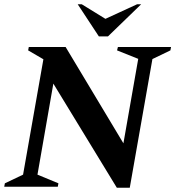

<svg xmlns="http://www.w3.org/2000/svg" viewBox="-31 -882 828 907"><path d="M-11 0 -8 -16 78 -57 174 -602 102 -644 105 -660H279L552 -205L622 -604L522 -644L526 -660H777L774 -644L689 -603L582 5H521L221 -487L146 -57L245 -16L242 0ZM436 -710 336 -862H355L467 -793L617 -862H636L479 -710Z"/></svg>

Font: Spectral SC
Style: Bold Italic
Weight: 700
Italic angle: -10°
Designer: Jean-Baptiste Levee
Foundry: Production Type
Version: Version 2.001